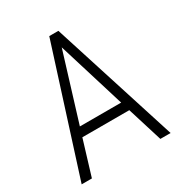

<svg xmlns="http://www.w3.org/2000/svg" viewBox="-168 -828 885 944"><g transform="rotate(-30 274.0 -355.5)"><path d="M407.2 -198.7H140.6L80.1 0H22L248.5 -710.9H300.3L526.9 0H468.8ZM156.7 -251H391.1L273.9 -632.3Z"/></g></svg>

Font: Roboto Condensed Light
Style: Regular
Weight: 300
Designer: Google
Version: Version 2.134; 2016